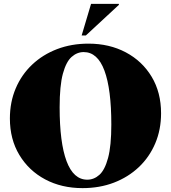

<svg xmlns="http://www.w3.org/2000/svg" viewBox="-20 -955 882 990"><path d="M436 -730Q544 -730 628.8 -685Q713.5 -640 762 -559.2Q810.5 -478.5 810.5 -371Q810.5 -286.5 780.5 -215.8Q750.5 -145 695.8 -93.2Q641 -41.5 567.2 -13.2Q493.5 15 405.5 15Q297.5 15 213 -30Q128.5 -75 79.8 -156Q31 -237 31 -344Q31 -428.5 61 -499.2Q91 -570 145.8 -621.8Q200.5 -673.5 274.5 -701.8Q348.5 -730 436 -730ZM430 -28.5Q464.5 -28.5 492.5 -53.5Q520.5 -78.5 537.2 -140.5Q554 -202.5 554 -313Q554 -495.5 518.5 -591Q483 -686.5 411.5 -686.5Q377.5 -686.5 349.2 -661.5Q321 -636.5 304.2 -574.8Q287.5 -513 287.5 -402Q287.5 -219.5 323.2 -124Q359 -28.5 430 -28.5ZM401 -772 449.5 -935H593V-930L422.5 -772Z"/></svg>

Font: Newsreader Display ExtraBold
Style: Regular
Weight: 800
Designer: Hugues Gentile
Foundry: Production Type
Version: Version 1.001